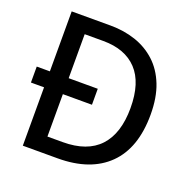

<svg xmlns="http://www.w3.org/2000/svg" viewBox="-133 -887 1008 1017"><g transform="rotate(20 371.5 -378.5)"><path d="M101 0V-329H27V-419H101V-757H320Q396 -757 461.5 -735Q527 -713 576.5 -667.5Q626 -622 653.5 -552Q681 -482 681 -386Q681 -197 581 -98.5Q481 0 297 0ZM207 -90H293Q431 -90 500 -164.5Q569 -239 569 -382Q569 -525 502 -596Q435 -667 312 -667H207V-419H371V-329H207Z"/></g></svg>

Font: Menbere
Style: Regular
Weight: 400
Designer: Aleme Tadesse
Foundry: Sorkin Type Co
Version: Version 1.000